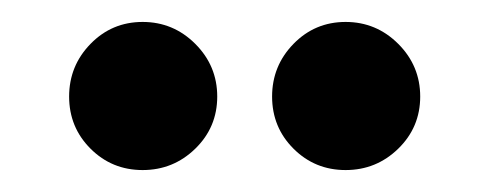

<svg xmlns="http://www.w3.org/2000/svg" viewBox="-20 -718 455 175"><path d="M110 -563Q82 -563 62.5 -582.5Q43 -602 43 -630Q43 -658 62.5 -678Q82 -698 110 -698Q138 -698 158 -678Q178 -658 178 -630Q178 -602 158 -582.5Q138 -563 110 -563ZM295 -563Q267 -563 247.5 -582.5Q228 -602 228 -630Q228 -658 247.5 -678Q267 -698 295 -698Q323 -698 343 -678Q363 -658 363 -630Q363 -602 343 -582.5Q323 -563 295 -563Z"/></svg>

Font: Epunda Sans SemiBold
Style: Regular
Weight: 600
Designer: Simon Atzbach
Foundry: typofactur
Version: Version 2.204; ttfautohint (v1.8.4.7-5d5b)